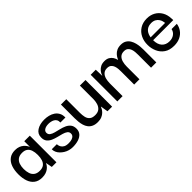

<svg xmlns="http://www.w3.org/2000/svg" viewBox="176 -1248 2085 2085"><g transform="rotate(-45 1218.0 -206.0)"><path d="M180 9Q124 9 88.5 -18Q53 -45 36.5 -92Q20 -139 20 -200Q20 -263 37 -310.5Q54 -358 89.5 -385Q125 -412 180 -412Q214 -412 238 -402.5Q262 -393 278 -379Q294 -365 304 -350.5Q314 -336 318 -325H320V-409H405V0H334L320 -73H318Q314 -62 304 -48Q294 -34 277.5 -21Q261 -8 237 0.5Q213 9 180 9ZM213 -62Q253 -62 276 -79.5Q299 -97 309 -128Q319 -159 319 -199Q319 -242 308.5 -273Q298 -304 275 -320.5Q252 -337 213 -337Q172 -337 147.5 -318.5Q123 -300 112.5 -269Q102 -238 102 -200Q102 -161 112.5 -129.5Q123 -98 147.5 -80Q172 -62 213 -62Z M649 10Q621 10 594.5 2.5Q568 -5 545.5 -19Q523 -33 505.5 -51Q488 -69 478.5 -90.5Q469 -112 469 -136H547Q547 -135 548.5 -122Q550 -109 559 -92.5Q568 -76 588.5 -64Q609 -52 647 -52Q676 -52 696.5 -59Q717 -66 728 -78.5Q739 -91 738 -109Q738 -134 719 -148Q700 -162 670 -170.5Q640 -179 607 -187Q574 -195 544 -208.5Q514 -222 495.5 -245.5Q477 -269 478 -309Q478 -363 523.5 -392.5Q569 -422 639 -422Q673 -422 705 -414Q737 -406 762.5 -389Q788 -372 803.5 -344Q819 -316 818 -275H741Q742 -301 732.5 -317Q723 -333 707 -341.5Q691 -350 673.5 -353.5Q656 -357 640 -357Q600 -357 577 -342.5Q554 -328 554 -304Q554 -279 573 -265Q592 -251 622 -243Q652 -235 686 -227Q720 -219 750 -205.5Q780 -192 799 -168Q818 -144 818 -104Q818 -65 796.5 -40Q775 -15 737 -2.5Q699 10 649 10Z M1034 10Q993 10 965.5 -3Q938 -16 921.5 -38Q905 -60 897 -87Q889 -114 886 -143Q883 -172 883 -199V-409H965V-199Q965 -163 972 -132.5Q979 -102 1001 -83Q1023 -64 1066 -64Q1108 -64 1131 -83.5Q1154 -103 1163.5 -133Q1173 -163 1174 -195V-409H1260V0H1189L1175 -85H1173Q1170 -75 1161 -59.5Q1152 -44 1136 -28Q1120 -12 1094.5 -1Q1069 10 1034 10Z M1340 0V-409H1418L1421 -314H1423Q1424 -320 1431 -335Q1438 -350 1452.5 -367Q1467 -384 1490.5 -396.5Q1514 -409 1550 -409Q1585 -409 1608 -395.5Q1631 -382 1644.5 -360.5Q1658 -339 1664 -314H1666Q1668 -320 1676 -335Q1684 -350 1699.5 -367.5Q1715 -385 1740 -397Q1765 -409 1801 -409Q1840 -409 1865.5 -393Q1891 -377 1906 -351.5Q1921 -326 1928 -297.5Q1935 -269 1937 -243Q1939 -217 1939 -200V0H1858V-201Q1858 -217 1856.5 -239.5Q1855 -262 1847.5 -284Q1840 -306 1823 -320.5Q1806 -335 1775 -335Q1739 -335 1718 -315Q1697 -295 1688.5 -263Q1680 -231 1680 -195V0H1599V-201Q1599 -217 1597.5 -239.5Q1596 -262 1588.5 -284Q1581 -306 1564 -320.5Q1547 -335 1516 -335Q1480 -335 1459 -315Q1438 -295 1429.5 -263Q1421 -231 1421 -195V0Z M2205 10Q2136 10 2092 -20.5Q2048 -51 2027 -99.5Q2006 -148 2006 -200Q2005 -259 2028.5 -307Q2052 -355 2096.5 -383Q2141 -411 2203 -411Q2257 -411 2299 -387.5Q2341 -364 2366 -321.5Q2391 -279 2393 -221Q2394 -218 2394 -209.5Q2394 -201 2394 -195H2085Q2085 -131 2116.5 -95.5Q2148 -60 2204 -60Q2246 -60 2275.5 -81.5Q2305 -103 2312 -139H2393Q2387 -97 2363 -63Q2339 -29 2299 -9.5Q2259 10 2205 10ZM2088 -236H2310Q2309 -247 2304.5 -265Q2300 -283 2288 -300.5Q2276 -318 2255 -330Q2234 -342 2201 -342Q2171 -342 2150 -332Q2129 -322 2116 -305.5Q2103 -289 2096.5 -270.5Q2090 -252 2088 -236Z"/></g></svg>

Font: Darker Grotesque SemiBold
Style: Regular
Weight: 600
Designer: Gabriel Lam
Foundry: TypeRant
Version: Version 1.000;gftools[0.9.28]